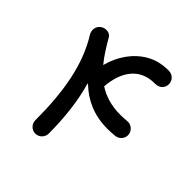

<svg xmlns="http://www.w3.org/2000/svg" viewBox="-184 -757 931 931"><g transform="rotate(45 281.5 -291.0)"><path d="M59.1 -542.5C40 -526.9 39.1 -500.5 49.3 -482.4C128.9 -355 156.2 -196.8 156.2 0C156.2 24.9 176.8 45.9 202.1 45.9C227.1 45.9 248 24.9 248 0C248 -113.8 234.9 -218.8 209 -306.2C210.9 -304.7 212.9 -303.7 215.3 -302.7C268.6 -252 339.4 -217.8 431.6 -217.8C448.2 -217.8 465.8 -218.8 484.4 -220.7C509.3 -223.1 527.8 -246.6 525.4 -270.5C522.9 -295.9 500 -314.9 475.1 -312.5C459 -311 444.3 -310.1 429.2 -310.1C366.7 -310.1 317.4 -325.7 275.9 -352.5C280.3 -409.2 295.9 -454.1 323.7 -486.8C351.6 -519.5 390.6 -536.1 441.9 -536.1C473.6 -536.1 490.7 -557.1 490.7 -581.1C490.7 -606 473.1 -627.9 441.9 -627.9C398.9 -627.9 361.3 -618.7 328.6 -600.1C263.2 -563 219.2 -497.1 199.7 -422.4C171.9 -455.6 148.4 -494.1 125.5 -533.7C119.1 -545.9 109.4 -552.2 95.2 -553.7C81.1 -554.7 69.3 -550.8 59.1 -542.5Z"/></g></svg>

Font: Mikhak Medium
Style: Regular
Weight: 500
Designer: Amin Abedi
Version: Version 3.2